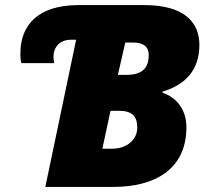

<svg xmlns="http://www.w3.org/2000/svg" viewBox="-20 -734 817 754"><path d="M158 0H426C585 0 712 -67 712 -234C712 -302 675 -351 618 -370V-374C711 -402 763 -461 763 -558C763 -648 701 -714 548 -714H288C130 -714 60 -636 60 -524C60 -511 61 -496 64 -486H193C192 -491 190 -501 190 -511C190 -549 215 -578 259 -578H279ZM443 -440 472 -567H502C544 -567 564 -550 564 -518C564 -472 544 -440 477 -440ZM382 -150 414 -299H446C500 -299 519 -277 519 -232C519 -187 479 -150 421 -150Z"/></svg>

Font: Noto Sans UI Black
Style: Italic
Weight: 900
Italic angle: -372°
Designer: Monotype Design Team
Foundry: Monotype Imaging Inc.
Version: Version 1.901